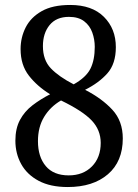

<svg xmlns="http://www.w3.org/2000/svg" viewBox="-20 -744 556 774"><path d="M253 10Q183 10 136 -15Q89 -40 65.5 -82.5Q42 -125 42 -177Q42 -226 60.5 -260.5Q79 -295 111 -319.5Q143 -344 182 -364Q130 -396 96.5 -439Q63 -482 63 -546Q63 -593 83.5 -633.5Q104 -674 148 -699Q192 -724 263 -724Q351 -724 399 -676Q447 -628 447 -554Q447 -487 413 -448.5Q379 -410 323 -382Q391 -347 433 -301.5Q475 -256 475 -186Q475 -93 415 -41.5Q355 10 253 10ZM277 -404Q327 -432 344.5 -467Q362 -502 362 -555Q362 -585 352 -613Q342 -641 319 -658.5Q296 -676 258 -676Q207 -676 180 -643Q153 -610 153 -558Q153 -502 185 -468.5Q217 -435 277 -404ZM257 -37Q315 -37 350.5 -73Q386 -109 386 -168Q386 -220 349.5 -258.5Q313 -297 226 -339Q183 -314 158 -273Q133 -232 133 -175Q133 -112 164.5 -74.5Q196 -37 257 -37Z"/></svg>

Font: Noto Serif Hebrew SemiCondensed
Style: Regular
Weight: 400
Width: 4
Designer: Monotype Design Team
Foundry: Monotype Imaging Inc.
Version: Version 2.004; ttfautohint (v1.8.4.7-5d5b)